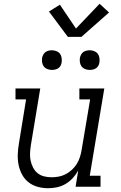

<svg xmlns="http://www.w3.org/2000/svg" viewBox="-20 -988 640 1016"><path d="M235 8Q206 8 179 0.5Q152 -7 131 -23.5Q110 -40 97 -64Q84 -88 78.5 -115Q73 -142 74 -170.5Q75 -199 80 -228L118 -462H62V-520H193L143 -218Q140 -198 139 -177.5Q138 -157 142 -138Q146 -119 155 -101.5Q164 -84 178.5 -72Q193 -60 212.5 -55Q232 -50 252 -50Q252 -50 252.5 -50Q253 -50 253 -50Q272 -50 291 -53.5Q310 -57 328 -66.5Q346 -76 361 -90Q376 -104 386.5 -121Q397 -138 403 -157Q409 -176 412 -195L457 -462H400V-520H532L455 -58H512V0H380L394 -86Q382 -64 365 -45.5Q348 -27 326.5 -14.5Q305 -2 281.5 3Q258 8 235 8ZM455 -618Q442 -618 430.5 -622.5Q419 -627 412 -636Q405 -645 403 -657.5Q401 -670 403 -683Q405 -691 409.5 -699.5Q414 -708 421.5 -713Q429 -718 437.5 -720Q446 -722 455 -722Q467 -722 478.5 -717.5Q490 -713 497 -704Q504 -695 506 -682.5Q508 -670 506 -657Q505 -649 500.5 -640.5Q496 -632 488.5 -627Q481 -622 472 -620Q463 -618 455 -618ZM255 -618Q242 -618 230.5 -622.5Q219 -627 212 -636Q205 -645 203 -657.5Q201 -670 203 -683Q205 -691 209.5 -699.5Q214 -708 221.5 -713Q229 -718 237.5 -720Q246 -722 255 -722Q267 -722 278.5 -717.5Q290 -713 297 -704Q304 -695 306 -682.5Q308 -670 306 -657Q305 -649 300.5 -640.5Q296 -632 288.5 -627Q281 -622 272 -620Q263 -618 255 -618ZM339 -793 239 -927 297 -963 382 -837 507 -968 557 -922 411 -793Z"/></svg>

Font: Iosevka Etoile Light Oblique
Style: Regular
Weight: 300
Italic angle: -9°
Designer: Belleve Invis
Foundry: Belleve Invis
Version: Version 15.5.2; ttfautohint (v1.8.4)